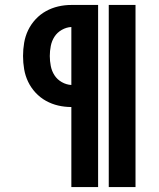

<svg xmlns="http://www.w3.org/2000/svg" viewBox="-20 -755 640 775"><path d="M419 0V-735H527V0ZM268 0V-323Q241 -323 215 -329Q189 -335 165.5 -348Q142 -361 123.5 -381Q105 -401 93.5 -425Q82 -449 77.5 -475.5Q73 -502 73 -529Q73 -556 77.5 -582.5Q82 -609 93.5 -633Q105 -657 123.5 -677Q142 -697 165.5 -710Q189 -723 215 -729Q241 -735 268 -735H376V0ZM268 -412V-646Q248 -645 229.5 -634.5Q211 -624 200 -607Q189 -590 185 -569.5Q181 -549 181 -529Q181 -509 185 -488.5Q189 -468 200 -451Q211 -434 229.5 -423.5Q248 -413 268 -412Z"/></svg>

Font: Iosevka Curly Slab HvEx
Style: Regular
Weight: 900
Width: 7
Monospace: yes
Designer: Belleve Invis
Foundry: Belleve Invis
Version: Version 11.1.0; ttfautohint (v1.8.3)